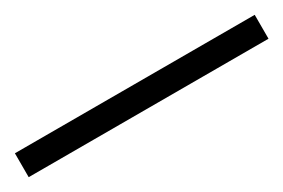

<svg xmlns="http://www.w3.org/2000/svg" viewBox="-6 -75 524 355"><g transform="rotate(-30 256.0 102.5)"><path d="M512 128V77H0V128Z"/></g></svg>

Font: mjx-stx-n
Style: Regular
Weight: 500
Version: 1.0.0